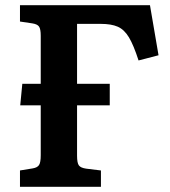

<svg xmlns="http://www.w3.org/2000/svg" viewBox="-20 -720 655 740"><path d="M57 0V-63L106 -71Q124 -74 130.5 -84Q137 -94 137 -122V-314H58L66 -397H137V-582Q137 -608 130.5 -617.5Q124 -627 104 -630L57 -637V-700H558L591 -507L514 -487Q495 -546 477 -576Q459 -606 434 -617Q409 -628 368 -628H277V-397H403V-314H277V-120Q277 -92 284 -82.5Q291 -73 312 -70L369 -63V0Z"/></svg>

Font: Literata 12pt SemiBold
Style: Regular
Weight: 600
Designer: Latin by Veronika Burian and Jose Scaglione. Greek by Irene Vlachou. Cyrillic by Vera Evstafieva.
Foundry: TypeTogether
Version: Version 3.002